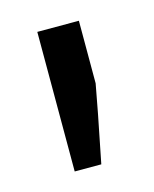

<svg xmlns="http://www.w3.org/2000/svg" viewBox="-54 -802 263 327"><g transform="rotate(-15 78.0 -639.0)"><path d="M113.3 -651.4Q107.4 -617.2 86.9 -515.6Q75.2 -515.6 40 -515.6Q40 -531.2 40 -563.5Q40 -595.7 40 -644.5Q40 -673.8 40 -761.7Q58.6 -761.7 113.3 -761.7Q113.3 -734.4 113.3 -651.4Z"/></g></svg>

Font: Noto Sans Hebrew DECATHLON 
Style: Regular
Weight: 400
Designer: Monotype Design team
Version: Version 1.03 uh